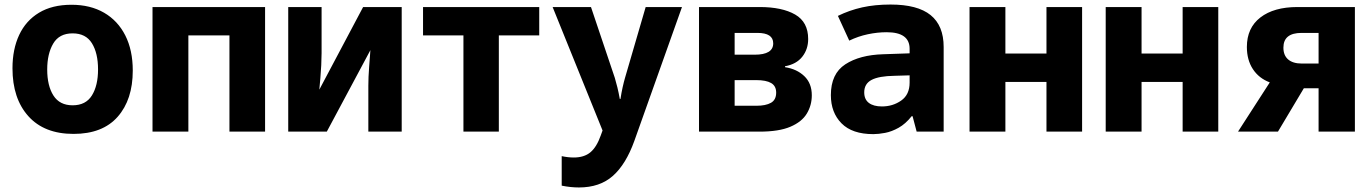

<svg xmlns="http://www.w3.org/2000/svg" viewBox="-20 -580 6040 846"><path d="M304 10Q175 10 105 -68Q35 -146 35 -279Q35 -363 64.5 -426Q94 -489 152 -524Q210 -559 295 -559Q378 -559 438.5 -524Q499 -489 532 -424Q565 -359 565 -269Q565 -141 498.5 -65.5Q432 10 304 10ZM300 -116Q358 -116 385 -159.5Q412 -203 412 -274Q412 -346 385 -389.5Q358 -433 300 -433Q241 -433 214.5 -388Q188 -343 188 -274Q188 -202 215.5 -159Q243 -116 300 -116Z M652 0V-549H1148V0H991V-424H810V0Z M1250 0V-549H1397V-346Q1397 -323 1395.5 -293Q1394 -263 1391.5 -234.5Q1389 -206 1387 -185L1580 -549H1750V0H1603V-202Q1603 -240 1606.5 -284.5Q1610 -329 1612 -359L1420 0Z M2022 0V-424H1844V-549H2356V-424H2178V0Z M2531 246Q2494 246 2455 238V108Q2483 114 2508 114Q2554 114 2581.5 91Q2609 68 2627 17L2635 -5L2415 -549H2584L2689 -237Q2695 -217 2700.5 -194.5Q2706 -172 2711 -144H2714Q2718 -171 2723.5 -195.5Q2729 -220 2734 -237L2825 -549H2985L2775 41Q2738 144 2680.5 195Q2623 246 2531 246Z M3060 0V-549H3327Q3426 -549 3483.5 -516Q3541 -483 3541 -408Q3541 -363 3515 -330Q3489 -297 3439 -288V-284Q3491 -276 3524 -244.5Q3557 -213 3557 -160Q3557 -116 3535 -79.5Q3513 -43 3462.5 -21.5Q3412 0 3327 0ZM3217 -339H3305Q3387 -339 3387 -389Q3387 -435 3317 -435H3217ZM3217 -114H3313Q3354 -114 3377 -127Q3400 -140 3400 -172Q3400 -201 3378 -214Q3356 -227 3312 -227H3217Z M3828 11Q3735 11 3688 -36.5Q3641 -84 3641 -161Q3641 -255 3704.5 -296.5Q3768 -338 3872 -341L3988 -345V-365Q3988 -438 3887 -438Q3846 -438 3803.5 -429Q3761 -420 3722 -401L3672 -510Q3723 -535 3779 -547.5Q3835 -560 3904 -560Q4023 -560 4080.5 -513.5Q4138 -467 4138 -373V0H4019L4001 -68H3997Q3970 -34 3939.5 -17Q3909 0 3880 5.5Q3851 11 3828 11ZM3866 -111Q3914 -111 3951 -137Q3988 -163 3988 -216V-248L3921 -246Q3853 -245 3820.5 -228Q3788 -211 3788 -173Q3788 -142 3808.5 -126.5Q3829 -111 3866 -111Z M4252 0V-549H4410V-344H4591V-549H4748V0H4591V-219H4410V0Z M4852 0V-549H5010V-344H5191V-549H5348V0H5191V-219H5010V0Z M5435 0 5575 -217Q5527 -235 5500.5 -275.5Q5474 -316 5474 -373Q5474 -457 5533.5 -503Q5593 -549 5697 -549H5950V0H5790V-191H5725L5611 0ZM5716 -300H5790V-435H5715Q5635 -435 5635 -370Q5635 -336 5656 -318Q5677 -300 5716 -300Z"/></svg>

Font: Noto Sans Mono ExtraBold
Style: Regular
Weight: 800
Designer: Monotype Design Team
Foundry: Monotype Imaging Inc.
Version: Version 2.014